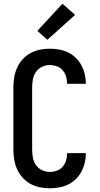

<svg xmlns="http://www.w3.org/2000/svg" viewBox="-20 -1005 540 1033"><path d="M247 8Q220 8 193.5 2.5Q167 -3 143.5 -16Q120 -29 101.5 -49.5Q83 -70 72 -94.5Q61 -119 56.5 -146Q52 -173 52 -200V-535Q52 -562 56.5 -589Q61 -616 72 -640.5Q83 -665 101.5 -685.5Q120 -706 143.5 -719Q167 -732 193.5 -737.5Q220 -743 247 -743Q273 -743 298 -738.5Q323 -734 346 -723Q369 -712 387.5 -694Q406 -676 418 -653.5Q430 -631 436 -606Q442 -581 442 -556Q442 -556 442 -555.5Q442 -555 442 -554H341Q341 -554 341 -554.5Q341 -555 341 -555Q341 -575 335.5 -593.5Q330 -612 317 -627Q304 -642 285.5 -648.5Q267 -655 247 -655Q226 -655 206 -645.5Q186 -636 173.5 -618Q161 -600 157 -578.5Q153 -557 153 -535V-200Q153 -178 157 -156.5Q161 -135 173.5 -117Q186 -99 206 -89.5Q226 -80 247 -80Q267 -80 285.5 -86.5Q304 -93 317 -108Q330 -123 335.5 -141.5Q341 -160 341 -180Q341 -180 341 -180.5Q341 -181 341 -181H442Q442 -180 442 -179.5Q442 -179 442 -179Q442 -154 436 -129Q430 -104 418 -81.5Q406 -59 387.5 -41Q369 -23 346 -12Q323 -1 298 3.5Q273 8 247 8ZM235 -791 181 -839 316 -985 384 -925Z"/></svg>

Font: Zed Sans Semibold
Style: Regular
Weight: 600
Designer: Belleve Invis
Foundry: Belleve Invis
Version: Version 1.0.0; ttfautohint (v1.8.4)